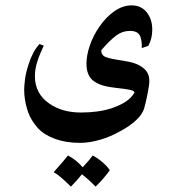

<svg xmlns="http://www.w3.org/2000/svg" viewBox="-20 -341 637 715"><path d="M512 -89Q536 -71 536 -41Q536 -29 535 -24Q528 22 517 62Q511 84 487 106.5Q463 129 427 148Q392 168 352.5 179.5Q313 191 278 191Q225 191 184.5 176Q144 161 121 136Q93 105 81.5 67Q70 29 70 -7Q70 -19 73 -44.5Q76 -70 87 -103Q102 -150 127 -177L143 -171Q141 -166 132 -146.5Q123 -127 116.5 -103.5Q110 -80 110 -57Q110 8 164 45Q212 78 281 78Q347 78 396 62Q425 52 446 39Q467 26 481 4Q480 -3 463.5 -6.5Q447 -10 418 -13L395 -16Q345 -23 322 -45Q302 -65 302 -104Q302 -135 314.5 -171.5Q327 -208 349 -240Q374 -277 405.5 -299Q437 -321 470 -321Q506 -321 526.5 -295Q547 -269 547 -231Q547 -196 532 -170L508 -162Q509 -197 499 -211.5Q489 -226 465 -226Q436 -226 412.5 -208.5Q389 -191 357 -154Q357 -135 374 -128.5Q391 -122 432 -116Q465 -111 482 -105Q499 -99 512 -89ZM233 238Q264 254 288 282Q315 253 325 238Q343 247 361.5 263Q380 279 389 293Q365 326 336 354Q310 327 285 308Q268 330 244 354Q203 313 180 300Q222 253 233 238Z"/></svg>

Font: Katibeh
Style: Regular
Weight: 400
Designer: Arabic design by Kourosh Beigpour, Latin design by Eduardo Tunni, engineering by Lasse Fister
Version: Version 1.000